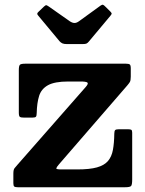

<svg xmlns="http://www.w3.org/2000/svg" viewBox="-20 -788 611 808"><path d="M267.3 -445H317.7Q342.7 -445 347.9 -440.5Q353 -436 341 -422.2L53.2 -94.3Q46 -86.3 41.1 -80Q36.2 -73.8 36.2 -57.3V-17Q36.2 -6 40.1 -3Q44 0 55.2 0H505.8Q527.3 0 531.8 -5.5Q536.3 -11 536.3 -32.5V-229.3Q536.3 -239 532.8 -241.5Q529.3 -244 519.3 -244H479.5Q467.7 -244 464.5 -240.3Q461.2 -236.5 461 -225.5Q460.5 -185.8 455.2 -157.3Q450 -128.8 434.5 -110.5Q419 -92.3 388.1 -83.6Q357.2 -75 305.2 -75H238.3Q216 -75 216.9 -79.6Q217.8 -84.3 227.8 -96L515.3 -428Q522.3 -436.2 526.3 -442.6Q530.3 -449 530.3 -465.2V-500Q530.3 -513.5 526.1 -516.7Q522 -520 509.3 -520H87.2Q68.5 -520 63.9 -515.5Q59.2 -511 59.2 -492.5V-314Q59.2 -299.5 63.6 -296.2Q68 -293 82.2 -293H115.5Q128.5 -293 131.4 -297Q134.3 -301 134.5 -312.7Q135.5 -355 144.6 -384.4Q153.8 -413.7 181.9 -429.4Q210 -445 267.3 -445ZM230.5 -614.5Q236 -608.5 242.5 -605.5Q249 -602.5 261.5 -602.5H327.8Q339.3 -602.5 344 -604.7Q348.8 -607 353.5 -612.7L444.8 -721.8Q450.5 -728.5 449.8 -731.8Q449 -735 442.8 -741L423 -760.5Q417.3 -766.5 413.5 -767.8Q409.8 -769 403 -764.3L312.3 -698.5Q301.8 -691 293 -691.3Q284.3 -691.5 273.3 -698.8L185.5 -760.5Q178 -765.5 175.1 -766.1Q172.3 -766.8 165.5 -760.8L142.5 -738.8Q137 -734 136.7 -730.4Q136.5 -726.8 141.5 -721.5Z"/></svg>

Font: Besley
Style: Regular
Weight: 400
Designer: Owen Earl
Foundry: indestructible type*
Version: Version 4.000